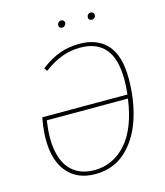

<svg xmlns="http://www.w3.org/2000/svg" viewBox="-123 -932 892 1035"><g transform="rotate(-15 323.0 -414.0)"><path d="M587 -442Q587 -321 553.5 -218.5Q520 -116 451 -53Q382 10 281 10Q182 10 126 -55Q70 -120 70 -241Q70 -268 74 -303Q78 -338 83 -360H558Q563 -408 563 -440Q563 -559 515.5 -614.5Q468 -670 377 -670Q322 -670 274 -652Q226 -634 173 -595L161 -612Q214 -653 265.5 -672Q317 -691 378 -691Q478 -691 532.5 -630Q587 -569 587 -442ZM555 -338H102Q94 -282 94 -243Q94 -129 143 -70.5Q192 -12 282 -12Q385 -12 458.5 -93Q532 -174 555 -338ZM294 -816Q294 -825 300 -831.5Q306 -838 315 -838Q324 -838 329 -833Q334 -828 334 -820Q334 -812 327.5 -805.5Q321 -799 312 -799Q304 -799 299 -803.5Q294 -808 294 -816ZM459 -816Q459 -825 465 -831.5Q471 -838 481 -838Q489 -838 494 -833Q499 -828 499 -820Q499 -811 493 -805Q487 -799 477 -799Q469 -799 464 -803.5Q459 -808 459 -816Z"/></g></svg>

Font: FiraGO Thin
Style: Italic
Weight: 100
Italic angle: -8°
Designer: bBox Type GmbH
Foundry: bBox Type GmbH
Version: Version 1.001